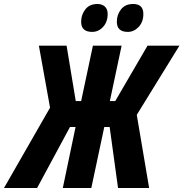

<svg xmlns="http://www.w3.org/2000/svg" viewBox="-82 -943 920 963"><path d="M-62 0 169 -403 113 -714H252L298 -436H325L384 -714H528L469 -436H496L658 -714H818L604 -367L666 0H510L468 -306H441L376 0H233L297 -306H269L104 0ZM559 -783Q504 -783 504 -834Q504 -869 525 -896Q546 -923 586 -923Q637 -923 637 -873Q637 -833 613.5 -808Q590 -783 559 -783ZM380 -783Q325 -783 325 -834Q325 -869 346 -896Q367 -923 407 -923Q430 -923 444 -910Q458 -897 458 -873Q458 -833 435 -808Q412 -783 380 -783Z"/></svg>

Font: Noto Sans ExtraCondensed ExtraBold
Style: Italic
Weight: 800
Width: 2
Italic angle: -12°
Designer: Monotype Design Team
Foundry: Monotype Imaging Inc.
Version: Version 2.013; ttfautohint (v1.8.4.7-5d5b)